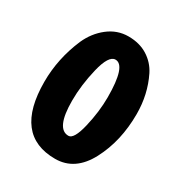

<svg xmlns="http://www.w3.org/2000/svg" viewBox="-127 -559 623 671"><g transform="rotate(30 184.0 -223.5)"><path d="M141 -180Q141 -67 191 -67Q213 -67 228 -130.5Q243 -194 243 -252Q243 -380 201 -380Q174 -380 157.5 -311.5Q141 -243 141 -180ZM24 -189Q24 -282 62 -371Q82 -416 118.5 -444.5Q155 -473 200 -473Q245 -473 277.5 -452.5Q310 -432 327 -398Q360 -331 360 -252Q360 -143 315.5 -58.5Q271 26 191 26Q24 26 24 -189Z"/></g></svg>

Font: Boogaloo
Style: Regular
Weight: 400
Designer: John Vargas Beltran
Foundry: John Vargas Beltran
Version: Version 1.002